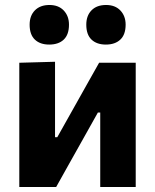

<svg xmlns="http://www.w3.org/2000/svg" viewBox="-20 -751 623 771"><path d="M57.5 0V-499L201 -503V-200H210L283 -330Q307 -373 330.8 -415.2Q354.5 -457.5 378 -499H525V0H382.5V-299H373L301 -170.5Q277 -128 253 -85Q229 -42 205.5 0ZM405 -572Q368.5 -572 347.5 -592Q326.5 -612 326.5 -652Q326.5 -688 347.5 -709.5Q368.5 -731 406 -731Q442.5 -731 463.5 -708.8Q484.5 -686.5 484.5 -652Q484.5 -612 463.2 -592Q442 -572 405 -572ZM177.5 -572Q141 -572 120 -592Q99 -612 99 -652Q99 -688 120.2 -709.5Q141.5 -731 178.5 -731Q215 -731 236 -708.8Q257 -686.5 257 -652Q257 -612 236 -592Q215 -572 177.5 -572Z"/></svg>

Font: Commissioner
Style: Bold
Weight: 700
Designer: Kostas Bartsokas
Foundry: Kostas Bartsokas
Version: Version 1.000; ttfautohint (v1.8.3)